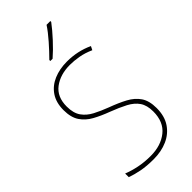

<svg xmlns="http://www.w3.org/2000/svg" viewBox="-297 -1011 1080 1080"><g transform="rotate(-45 243.5 -470.5)"><path d="M437 -182Q437 -118 408.5 -75.5Q380 -33 331.5 -11.5Q283 10 221 10Q167 10 125.5 2Q84 -6 51 -18V-47Q86 -33 129 -24Q172 -15 223 -15Q304 -15 357 -57Q410 -99 410 -182Q410 -231 389.5 -261Q369 -291 330 -311.5Q291 -332 236 -353Q185 -372 145 -394Q105 -416 81.5 -451Q58 -486 58 -544Q58 -604 85 -644Q112 -684 159 -704Q206 -724 265 -724Q349 -724 422 -690L411 -668Q371 -686 333.5 -692.5Q296 -699 263 -699Q187 -699 136 -661Q85 -623 85 -546Q85 -493 107 -462Q129 -431 166.5 -411.5Q204 -392 249 -375Q306 -354 348 -331.5Q390 -309 413.5 -274.5Q437 -240 437 -182ZM360 -944Q334 -909 294.5 -866Q255 -823 219 -792H201V-800Q235 -834 271 -875Q307 -916 330 -951H360Z"/></g></svg>

Font: Noto Sans Myanmar SemiCondensed Thin
Style: Regular
Weight: 100
Width: 4
Designer: Monotype Design Team
Foundry: Monotype Imaging Inc.
Version: Version 2.107; ttfautohint (v1.8.4.7-5d5b)